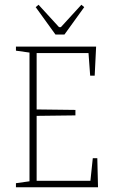

<svg xmlns="http://www.w3.org/2000/svg" viewBox="-20 -787 477 807"><path d="M47 -17 104 -25V-566L47 -574V-591H384L378 -469H359L352 -564H134V-327L297 -325V-302L134 -300V-27H360L370 -122H389L392 0H47ZM130 -757 142 -767 228 -673H236L322 -767L334 -757L251 -642H213Z"/></svg>

Font: Grenze Thin
Style: Regular
Weight: 250
Designer: Renata Polastri
Foundry: Omnibus-Type
Version: Version 1.002; ttfautohint (v1.8)